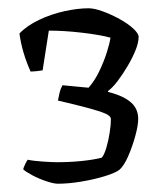

<svg xmlns="http://www.w3.org/2000/svg" viewBox="-20 -790 389 464"><path d="M120 -346Q110 -346 92 -352Q74 -358 58 -366.5Q42 -375 36 -381Q37 -385 40.5 -392.5Q44 -400 47 -404Q61 -401 84 -399.5Q107 -398 118 -398Q149 -398 178 -401Q207 -404 226 -409Q232 -416 237 -433Q242 -450 245 -469Q248 -488 248 -502Q248 -510 233.5 -516Q219 -522 191 -529.5Q163 -537 120 -547Q122 -557 124 -566Q126 -575 131 -584L194 -578Q209 -595 220 -618Q231 -641 238 -663Q245 -685 247 -699Q221 -706 178 -711Q135 -716 98 -716L83 -620Q78 -619 68.5 -618Q59 -617 54 -617Q44 -639 37 -662.5Q30 -686 27 -709Q45 -728 74.5 -742Q104 -756 136 -763Q168 -770 194 -770Q208 -770 228.5 -762.5Q249 -755 269 -744Q289 -733 302 -721Q315 -709 315 -701Q315 -687 307.5 -668.5Q300 -650 288.5 -630.5Q277 -611 264.5 -594.5Q252 -578 241 -570V-568Q268 -561 284 -551.5Q300 -542 307 -530Q314 -518 314 -503Q314 -487 307 -461.5Q300 -436 290 -413Q280 -390 269 -380Q259 -372 232.5 -364Q206 -356 175.5 -351Q145 -346 120 -346Z"/></svg>

Font: Texturina Medium 12pt ExtraLight
Style: Regular
Weight: 250
Version: Version 1.002